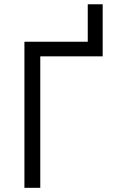

<svg xmlns="http://www.w3.org/2000/svg" viewBox="-20 -900 544 920"><path d="M400.5 -630V-879.5H472V-630ZM97 0V-700H472V-630H173V0Z"/></svg>

Font: Geologica Roman ExtraLight
Style: Regular
Weight: 250
Designer: Sindre Bremnes, Frode Helland
Foundry: Monokrom Skriftforlag AS
Version: Version 1.010;gftools[0.9.28]